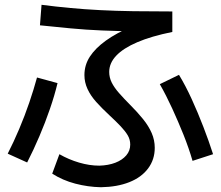

<svg xmlns="http://www.w3.org/2000/svg" viewBox="-20 -780 920 801"><path d="M197.8 -55.6 227.8 -136.7Q266.7 -114.4 310 -101.7Q353.3 -88.9 394.4 -88.9Q432.2 -90 461.1 -101.1Q490 -112.2 506.7 -131.7Q523.3 -151.1 523.3 -176.7Q523.3 -197.8 512.8 -215.6Q502.2 -233.3 483.3 -253.3Q464.4 -273.3 436.7 -298.9Q404.4 -328.9 381.1 -355Q357.8 -381.1 345 -408.9Q332.2 -436.7 332.2 -466.7Q332.2 -508.9 355 -543.9Q377.8 -578.9 421.7 -610.6Q465.6 -642.2 531.1 -670L553.3 -648.9Q475.6 -650 407.2 -652.8Q338.9 -655.6 274.4 -661.7Q210 -667.8 146.7 -674.4L153.3 -760Q213.3 -752.2 272.8 -746.7Q332.2 -741.1 397.2 -737.8Q462.2 -734.4 536.7 -733.3Q611.1 -732.2 698.9 -732.2V-646.7Q611.1 -628.9 552.8 -603.9Q494.4 -578.9 465 -547.8Q435.6 -516.7 435.6 -480Q435.6 -456.7 446.1 -435.6Q456.7 -414.4 476.7 -391.7Q496.7 -368.9 523.3 -342.2Q553.3 -312.2 576.7 -283.3Q600 -254.4 612.8 -225Q625.6 -195.6 625.6 -163.3Q625.6 -114.4 597.8 -77.2Q570 -40 519.4 -20Q468.9 0 401.1 1.1Q346.7 0 293.9 -13.9Q241.1 -27.8 197.8 -55.6ZM12.2 -138.9Q36.7 -186.7 60 -241.7Q83.3 -296.7 102.2 -352.2Q121.1 -407.8 134.4 -456.7L220 -433.3Q207.8 -382.2 188.3 -325.6Q168.9 -268.9 144.4 -211.7Q120 -154.4 93.3 -102.2ZM783.3 -108.9Q767.8 -162.2 745.6 -217.8Q723.3 -273.3 698.3 -327.8Q673.3 -382.2 646.7 -428.9L726.7 -467.8Q754.4 -422.2 780 -366.1Q805.6 -310 828.3 -251.1Q851.1 -192.2 868.9 -136.7Z"/></svg>

Font: Paperlogy 5 Medium
Style: Regular
Weight: 500
Designer: redesigned by Lee Juim, glyphs from Gmarket Sans & Montserrat
Foundry: PT&
Version: Version 1.001